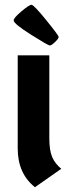

<svg xmlns="http://www.w3.org/2000/svg" viewBox="-20 -770 291 802"><path d="M54 -539H186V-193Q186 -142 198 -114Q210 -86 236 -65L126 12Q54 -45 54 -150ZM37 -685Q37 -695 69.5 -722.5Q102 -750 111.5 -750Q121 -750 173 -686Q225 -622 225 -615.5Q225 -609 210 -594.5Q195 -580 188 -580Q181 -580 109 -625.5Q37 -671 37 -685Z"/></svg>

Font: Germania One
Style: Regular
Weight: 400
Designer: John Vargas Beltran
Foundry: John Vargas Beltran
Version: Version 1.001